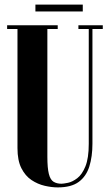

<svg xmlns="http://www.w3.org/2000/svg" viewBox="-20 -809 478 835"><path d="M340 -789V-759H134V-789ZM56 -683H11V-699H231V-683H186V-127Q186 -78 192.5 -52.5Q199 -27 213 -18.5Q227 -10 247 -10Q256 -10 275.5 -14Q295 -18 316 -34Q337 -50 351.5 -85.5Q366 -121 366 -183V-683H321V-699H427V-683H382V-184Q382 -128 368.5 -85Q355 -42 322.5 -18Q290 6 231 6Q205 6 174.5 -1Q144 -8 117 -26Q90 -44 73 -77.5Q56 -111 56 -165Z"/></svg>

Font: Emberly Black
Style: Regular
Weight: 900
Designer: Rajesh Rajput
Foundry: Rajesh Rajput
Version: Version 1.000